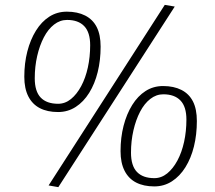

<svg xmlns="http://www.w3.org/2000/svg" viewBox="-20 -760 886 790"><path d="M80 -444Q80 -500 92.5 -548.5Q105 -597 128 -634Q151 -671 183 -691.5Q215 -712 255 -712Q299 -712 330.5 -696Q362 -680 378 -648.5Q394 -617 394 -568Q394 -512 382 -463.5Q370 -415 347 -378Q324 -341 291.5 -320Q259 -299 219 -299Q175 -299 144 -315Q113 -331 96.5 -363.5Q80 -396 80 -444ZM256 -678Q227 -678 202.5 -659Q178 -640 160.5 -606.5Q143 -573 133 -529.5Q123 -486 123 -438Q123 -384 147.5 -358.5Q172 -333 219 -333Q248 -333 272 -352.5Q296 -372 314 -405.5Q332 -439 341.5 -482.5Q351 -526 351 -574Q351 -627 326.5 -652.5Q302 -678 256 -678ZM220 10 180 3 658 -740 699 -733ZM476 -138Q476 -194 488.5 -242.5Q501 -291 524 -328Q547 -365 579 -385.5Q611 -406 651 -406Q695 -406 726.5 -390Q758 -374 774 -342.5Q790 -311 790 -262Q790 -206 778 -157.5Q766 -109 743 -72Q720 -35 687.5 -14Q655 7 615 7Q571 7 540 -9Q509 -25 492.5 -57.5Q476 -90 476 -138ZM652 -372Q623 -372 598.5 -353Q574 -334 556.5 -300.5Q539 -267 529 -223.5Q519 -180 519 -132Q519 -78 543.5 -52.5Q568 -27 615 -27Q644 -27 668 -46.5Q692 -66 710 -99.5Q728 -133 737.5 -176.5Q747 -220 747 -268Q747 -321 722.5 -346.5Q698 -372 652 -372Z"/></svg>

Font: Georama Light
Style: Italic
Weight: 300
Italic angle: -9°
Designer: Jean-Baptiste Levee
Foundry: Production Type
Version: Version 1.001